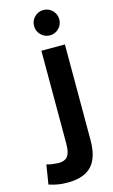

<svg xmlns="http://www.w3.org/2000/svg" viewBox="-241 -764 620 1049"><g transform="rotate(-15 69.0 -239.5)"><path d="M119.7 -569Q90.3 -569 69.3 -590Q48.3 -611 48.3 -641Q48.3 -670.3 69.3 -691.3Q90.3 -712.3 119.7 -712.3Q149 -712.3 170 -691.3Q191 -670.3 191 -641Q191 -611 170 -590Q149 -569 119.7 -569ZM185 -500V40.3Q185 147.3 135.2 192.5Q85.3 237.7 -13 232.3Q-26 232.3 -42.8 229.8Q-59.7 227.3 -75.2 223.3Q-90.7 219.3 -100 216L-82.7 107Q-80.7 107 -68 110.5Q-55.3 114 -41 114.7Q6.3 122 29.2 103.7Q52 85.3 52 25.3V-500Z"/></g></svg>

Font: Nata Sans
Style: Regular
Weight: 400
Designer: Daniel Uzquiano Cruz
Version: Version 1.001